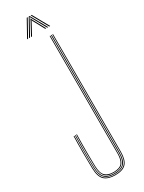

<svg xmlns="http://www.w3.org/2000/svg" viewBox="-247 -972 756 1007"><g transform="rotate(-30 131.0 -469.0)"><path d="M120.5 5Q78.2 5 55.9 -14.6Q33.5 -34.2 32.2 -88Q31.2 -137.2 31.1 -185.6Q31 -234 32.5 -282.2H36.5Q35.5 -250.8 35.2 -219.2Q35 -187.8 35.2 -155.1Q35.5 -122.5 36.2 -88.2Q37.5 -38.2 57.9 -18.6Q78.2 1 120.5 1Q164.5 1 183.5 -19.8Q202.5 -40.5 202.5 -88V-800H206.5V-88Q206.5 -38.2 186.6 -16.6Q166.8 5 120.5 5ZM120.5 -2.2Q80.5 -2.2 61 -21.2Q41.5 -40.2 40.2 -88.2Q39.5 -120.2 39.2 -153Q39 -185.8 39.2 -218.2Q39.5 -250.8 40.5 -282.2H44.2Q43 -239.5 42.8 -189.5Q42.5 -139.5 44 -88.2Q45.2 -44 63 -25.2Q80.8 -6.5 120.2 -6.5Q163.5 -6.5 178.9 -27.2Q194.2 -48 194.2 -87V-800H198.5V-88Q198.5 -42.5 180.4 -22.4Q162.2 -2.2 120.5 -2.2ZM120.2 -10Q79.2 -10 64.4 -29.9Q49.5 -49.8 48.2 -87.2Q47.2 -126 46.9 -156Q46.5 -186 46.9 -215.5Q47.2 -245 48.2 -282.2H52.2Q51.5 -253.8 51 -221.9Q50.5 -190 50.8 -156.2Q51 -122.5 52 -88.2Q53.2 -45.8 70.5 -29.9Q87.8 -14 120.2 -14Q158.8 -14 172.5 -32.9Q186.2 -51.8 186.2 -87V-800H190.2V-87Q190.2 -50 175.8 -30Q161.2 -10 120.2 -10ZM75 -844 130 -943H136L81 -844ZM87 -844 142 -943H148L203 -844H197L150 -929.2L146 -937.5H144L140 -929.2L93 -844ZM99 -844 139 -917.8 144 -928.8H146L151 -917.8L191 -844H185L147.5 -913.2L146 -918H144L142.5 -913.2L105 -844ZM209 -844 154 -943H160L215 -844Z"/></g></svg>

Font: Big Shoulders Inline Display Thin Thin
Style: Regular
Weight: 250
Version: Version 2.002